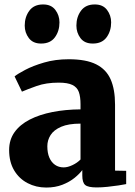

<svg xmlns="http://www.w3.org/2000/svg" viewBox="-20 -831 607 862"><path d="M187.5 11Q142 11 104 -8.8Q66 -28.5 43.5 -66.2Q21 -104 21 -157.5Q21 -203.5 45.2 -237.5Q69.5 -271.5 113.2 -294Q157 -316.5 215.2 -328Q273.5 -339.5 341.5 -340V-363Q341.5 -396.5 334 -417.8Q326.5 -439 305.2 -449.5Q284 -460 243.5 -460Q187 -460 144.8 -445Q102.5 -430 78.5 -419.5L45.5 -488Q58.5 -499 93 -517.2Q127.5 -535.5 177.8 -550.2Q228 -565 288.5 -565Q366.5 -565 411.8 -542.2Q457 -519.5 476.8 -474.5Q496.5 -429.5 496.5 -361.5V-65L546.5 -64V-4.5Q535 -2 512 1.5Q489 5 462.2 7.8Q435.5 10.5 414 10.5Q375.5 10.5 362.5 -0.5Q349.5 -11.5 349.5 -43V-67.5Q337.5 -51 314.8 -32.5Q292 -14 260 -1.5Q228 11 187.5 11ZM266 -79.5Q284 -79.5 305.5 -89.8Q327 -100 341.5 -115V-276Q287.5 -276 254.5 -261.8Q221.5 -247.5 207 -224.5Q192.5 -201.5 192.5 -174.5Q192.5 -144.5 201.5 -123.5Q210.5 -102.5 227 -91Q243.5 -79.5 266 -79.5ZM164 -635.5Q128 -635.5 109.5 -660Q91 -684.5 91 -716Q91 -755 111.8 -783Q132.5 -811 173 -811H174Q210 -811 228.5 -786.5Q247 -762 247 -730.5Q247 -691.5 226.5 -663.5Q206 -635.5 165 -635.5ZM396 -635.5Q359.5 -635.5 341.2 -660Q323 -684.5 323 -716Q323 -755 343.8 -783Q364.5 -811 405 -811H406Q442 -811 460.5 -786.5Q479 -762 479 -730.5Q479 -691.5 458.5 -663.5Q438 -635.5 397 -635.5Z"/></svg>

Font: Merriweather 28pt Black
Style: Regular
Weight: 900
Version: Version 2.100